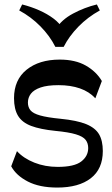

<svg xmlns="http://www.w3.org/2000/svg" viewBox="-20 -827 501 857"><path d="M235.6 10.2Q156.4 10.2 104.3 -16.7Q52.1 -43.6 30 -84.8L55.7 -152.4Q85.3 -120.1 133.3 -101.1Q181.2 -82.1 237.7 -82.1Q311.4 -82.1 342.6 -106.1Q373.7 -130.1 373.7 -166.1Q373.7 -187.9 362.1 -202.8Q350.6 -217.8 318.8 -227.4Q287.1 -237.1 226.3 -242.9Q159.8 -249.7 119.3 -264.9Q78.9 -280.1 60.7 -309.9Q42.6 -339.7 42.6 -388.8Q42.6 -470.6 98.7 -515.8Q154.8 -561 246.6 -561Q316.2 -561 363 -534.3Q409.8 -507.6 434.6 -465.4L405.6 -388.3Q378.4 -417.9 336.8 -432.4Q295.2 -446.9 241.4 -446.9Q191.1 -446.9 161.1 -436.5Q131.1 -426.1 117.8 -408.7Q104.6 -391.2 104.6 -369.3Q104.6 -348.4 116.2 -334.4Q127.9 -320.4 159.3 -311.6Q190.7 -302.7 249.6 -296.9Q323.1 -289.7 364.2 -273.1Q405.2 -256.4 422.1 -227.7Q438.9 -199 438.9 -152.9Q438.9 -72.8 385.2 -31.3Q331.6 10.2 235.6 10.2ZM412.4 -807.1 425.6 -780.4Q371.7 -750.8 329.8 -707.9Q288 -665 264.2 -617.8H227.1Q202.3 -666.9 160.6 -709.3Q118.8 -751.8 65.8 -780.4L78.9 -807.1Q118.8 -797 154.8 -781.1Q190.9 -765.1 218.7 -744.3Q246.6 -723.6 260.1 -698.1H230.1Q253.7 -738.4 305.8 -766.3Q357.9 -794.1 412.4 -807.1Z"/></svg>

Font: Savate ExtraLight
Style: Regular
Weight: 200
Designer: Max Esnée
Foundry: Plomb Type
Version: Version 2.000